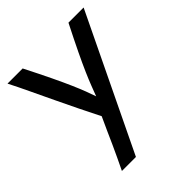

<svg xmlns="http://www.w3.org/2000/svg" viewBox="-177 -525 833 833"><g transform="rotate(-45 239.5 -108.5)"><path d="M175 201H89Q103 172 115.5 145.5Q128 119 140.5 91.5Q153 64 166 34.5Q179 5 195 -29Q172 -74 148 -123.5Q124 -173 100 -223Q76 -273 52.5 -323Q29 -373 6 -418H99Q135 -347 158.5 -298Q182 -249 197.5 -213.5Q213 -178 222.5 -153Q232 -128 239 -107Q247 -128 256.5 -153Q266 -178 281.5 -213.5Q297 -249 320.5 -298Q344 -347 380 -418H473Z"/></g></svg>

Font: JosefinSans
Style: SemiBold
Weight: 600
Designer: Santiago Orozco
Foundry: Typemade
Version: Version 1.0 ; ttfautohint (v1.3)